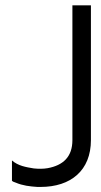

<svg xmlns="http://www.w3.org/2000/svg" viewBox="-20 -700 385 729"><path d="M325.2 -168V-679.7H254.9V-168C254.9 -104.5 219.7 -72.3 161.1 -61.5C144.5 -58.6 127 -58.6 108.4 -60.5C78.1 -65.4 48.8 -70.3 25.4 -90.8V-13.7C28.3 -10.7 32.2 -8.8 39.1 -6.8C66.4 4.9 92.8 7.8 122.1 9.8H133.8C249 9.8 325.2 -52.7 325.2 -168Z"/></svg>

Font: My Font
Style: Regular
Weight: 400
Designer: Alfredo Marco Pradil
Version: Version 0.001